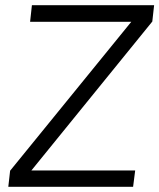

<svg xmlns="http://www.w3.org/2000/svg" viewBox="-20 -720 614 740"><path d="M493 0H12L19 -62L486 -636H96L103 -700H574L567 -637L101 -63H501Z"/></svg>

Font: Kulim Park Light
Style: Italic
Weight: 300
Italic angle: -8°
Designer: Noponies / Dale Sattler
Foundry: Noponies
Version: Version 1.000; ttfautohint (v1.8.3)